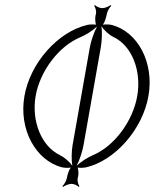

<svg xmlns="http://www.w3.org/2000/svg" viewBox="-20 -652 608 754"><path d="M281 -1C293 -24 304 -59 308 -82L376 -467C380 -490 382 -526 378 -549C389 -533 408 -515 427 -506C499 -471 536 -373 519 -275C502 -177 430 -79 346 -43C324 -34 298 -17 281 -1ZM76 -275C53 -144 120 -22 223 5C231 7 248 8 258 6C251 15 246 31 244 40L242 49C240 59 231 74 225 79L228 82C234 77 250 70 261 70C271 70 285 77 289 82L292 79C288 74 283 59 285 49L287 40C289 31 288 15 285 6C294 8 310 7 319 5C432 -22 540 -144 563 -275C586 -405 522 -527 419 -554C411 -556 394 -557 384 -555C391 -564 396 -581 398 -590L400 -599C402 -609 411 -624 417 -629L414 -632C408 -627 392 -620 382 -620C371 -620 357 -627 353 -632L350 -629C354 -624 359 -609 357 -599L355 -590C353 -581 354 -564 357 -555C347 -557 330 -556 322 -554C208 -527 99 -406 76 -275ZM120 -275C137 -373 211 -471 296 -506C318 -515 344 -532 361 -548C349 -525 337 -490 333 -467L265 -82C261 -59 260 -24 264 -1C253 -17 233 -34 215 -43C142 -78 103 -177 120 -275Z"/></svg>

Font: Armata Saber
Style: RgIta
Weight: 400
Designer: Jasper
Foundry: Cannot Into Space Fonts
Version: Version 0.970